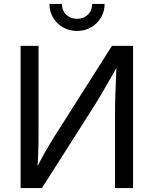

<svg xmlns="http://www.w3.org/2000/svg" viewBox="-20 -962 786 982"><path d="M660.6 0H568.4V-416Q568.4 -435.5 569.6 -469.5Q570.8 -503.4 572.8 -549.1Q574.7 -594.7 576.7 -649.4L592.8 -645Q559.1 -585.9 535.4 -544.4Q511.7 -502.9 493.7 -472.4Q475.6 -441.9 458.5 -415L194.3 0H85.4V-727.5H177.2V-277.3Q177.2 -255.9 176.8 -223.9Q176.3 -191.9 174.6 -154.3Q172.9 -116.7 168.9 -77.1L156.2 -80.1Q174.8 -118.7 193.6 -153.3Q212.4 -188 229 -215.6Q245.6 -243.2 256.3 -260.7L552.7 -727.5H660.6ZM374 -803.7Q334.5 -803.7 302.5 -822Q270.5 -840.3 251.7 -871.8Q232.9 -903.3 232.9 -941.9H296.9Q296.9 -908.2 318.6 -887Q340.3 -865.7 374 -865.7Q407.7 -865.7 429.4 -887Q451.2 -908.2 451.2 -941.9H515.1Q515.1 -903.3 496.3 -872.1Q477.5 -840.8 445.8 -822.3Q414.1 -803.7 374 -803.7Z"/></svg>

Font: Inter 17pt
Style: Regular
Weight: 400
Version: Version 4.001;git-66647c0bb